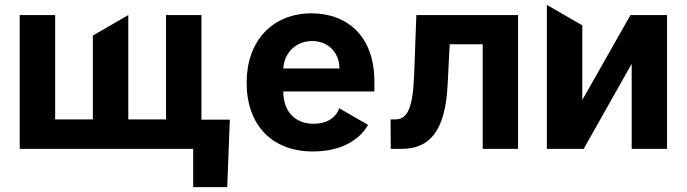

<svg xmlns="http://www.w3.org/2000/svg" viewBox="-20 -607 2801 783"><path d="M60.4 0H767.8V156.2H906.6L917.3 -119H801.5V-545.5H657V-120H503.2V-545.5L358.7 -462V-120H204.9V-545.5H60.4Z M1256.4 10.7C1363.3 10.7 1442.5 -30.5 1481.2 -97.7L1363.6 -165.5C1348.4 -123.9 1309.3 -102.3 1258.9 -102.3C1183.2 -102.3 1135.3 -152.3 1135.3 -233.7V-234H1506.7V-275.6C1506.7 -460.9 1394.5 -552.6 1250.4 -552.6C1089.8 -552.6 985.8 -438.6 985.8 -270.2C985.8 -97.3 1088.4 10.7 1256.4 10.7ZM1252.8 -439.6C1318.5 -439.6 1364 -392.8 1364.3 -327.8H1135.3C1138.5 -389.9 1185.7 -439.6 1252.8 -439.6Z M1572.8 -120 1573.5 0H1619C1734.7 0 1796.2 -76.7 1805.4 -259.9L1813.9 -426.5H1948.5V0H2092.7V-545.5H1677.9L1669 -304C1663.7 -165.8 1642.4 -120 1590.9 -120Z M2360.4 0 2556.1 -346.9V0H2700.3V-545.5H2551.1L2354.8 -199.6V-503.6L2210.2 -587V0Z"/></svg>

Font: Inter-Hewn
Style: Bold
Weight: 700
Designer: Rasmus Andersson
Foundry: rsms
Version: Version 3.012;git-f93a4a705